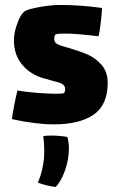

<svg xmlns="http://www.w3.org/2000/svg" viewBox="-20 -489 469 772"><path d="M196 11Q123 11 28 -10Q30 -30 37.5 -67.5Q45 -105 50 -125Q86 -119 130 -115.5Q174 -112 205 -112Q232 -112 238 -115Q239 -116 240.5 -120.5Q242 -125 242 -130Q242 -150 217 -157Q209 -159 156 -174Q103 -189 69.5 -228.5Q36 -268 36 -327Q36 -358 50 -396Q64 -434 80 -444Q92 -452 138 -460.5Q184 -469 223 -469Q306 -469 390 -457Q390 -439 385 -396.5Q380 -354 376 -343Q291 -354 239 -354Q212 -354 204 -351Q202 -350 200 -345.5Q198 -341 198 -334Q198 -320 207 -314Q216 -307 254 -297Q299 -284 331.5 -270Q364 -256 388.5 -228Q413 -200 413 -156Q413 -67 356.5 -28Q300 11 196 11ZM186 56Q205 56 224.5 58Q244 60 251 62Q257 82 257 108Q257 154 240 200Q226 239 204 263Q161 257 132 245Q145 217 151 185Q158 154 158 118Q158 85 154 58Q170 56 186 56Z"/></svg>

Font: Lalezar
Style: Regular
Weight: 400
Designer: Borna Izadpanah
Foundry: Borna Izadpanah
Version: Version 1.003